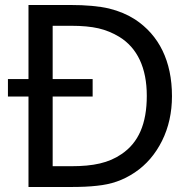

<svg xmlns="http://www.w3.org/2000/svg" viewBox="-20 -747 738 767"><path d="M667 -362.8C667 -502.9 615.2 -606.4 519.5 -669.4C489.7 -688.5 455.6 -703.1 416 -712.9C376.5 -722.2 324.2 -727.1 259.3 -727.1H93.8V-431.2H11.7V-361.3H93.8V0H261.2C303.2 0 338.4 -1.5 367.2 -4.9C424.3 -10.7 471.2 -26.4 518.6 -58.1C564.5 -88.9 600.6 -130.9 627.4 -184.6C653.8 -237.8 667 -297.4 667 -362.8ZM566.4 -364.3C566.4 -252.4 533.2 -176.8 465.3 -131.3C414.1 -96.2 353.5 -83 264.2 -83H190.4V-361.3H350.1V-431.2H190.4V-644H264.2C307.6 -644 343.8 -640.6 373.5 -633.8C402.8 -627 430.2 -615.7 456.1 -600.1C528.8 -555.7 566.4 -475.6 566.4 -364.3Z"/></svg>

Font: SG Kara Light
Style: Regular
Weight: 400
Designer: Damoon Khanjanzadeh
Version: Version 1.000